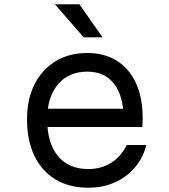

<svg xmlns="http://www.w3.org/2000/svg" viewBox="-20 -860 790 895"><path d="M179 -353H588L556 -308Q556 -412 512 -469Q468 -526 387 -526Q300 -526 250 -466.5Q200 -407 200 -304Q200 -193 250 -132.5Q300 -72 392 -72Q452 -72 498 -101Q544 -130 571 -184H662Q647 -124 608.5 -79Q570 -34 514.5 -9.5Q459 15 392 15Q303 15 239 -23.5Q175 -62 140.5 -133.5Q106 -205 106 -304Q106 -398 141 -467Q176 -536 239 -574.5Q302 -613 387 -613Q467 -613 525 -576.5Q583 -540 614 -472Q645 -404 645 -309Q645 -299 644.5 -288.5Q644 -278 643 -268H179ZM458 -686H370L236 -840H350Z"/></svg>

Font: Martian Mono SemiExpanded Light
Style: Regular
Weight: 300
Width: 6
Monospace: yes
Designer: Roman Shamin
Foundry: Evil Martians
Version: Version 0.930